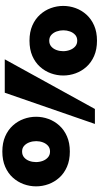

<svg xmlns="http://www.w3.org/2000/svg" viewBox="381 -1222 859 1661"><g transform="rotate(-90 810.5 -391.5)"><path d="M330.1 -216.8Q254.9 -216.8 198.2 -241.5Q141.6 -266.1 104 -308.1Q66.4 -350.1 47.6 -402.1Q28.8 -454.1 28.8 -508.8Q28.8 -563.5 47.6 -615.5Q66.4 -667.5 104 -709.5Q141.6 -751.5 198.2 -776.1Q254.9 -800.8 330.1 -800.8Q404.8 -800.8 461.2 -776.1Q517.6 -751.5 555.4 -709.5Q593.3 -667.5 612.1 -615.5Q630.9 -563.5 630.9 -508.8Q630.9 -454.1 612.1 -402.1Q593.3 -350.1 555.4 -308.1Q517.6 -266.1 461.2 -241.5Q404.8 -216.8 330.1 -216.8ZM568.8 0 838.9 -779.8H1127.9L698.2 0ZM330.1 -388.2Q360.4 -388.2 380.1 -405.8Q399.9 -423.3 409.9 -450.7Q419.9 -478 419.9 -507.8Q419.9 -538.1 409.9 -565.9Q399.9 -593.8 380.1 -611.8Q360.4 -629.9 330.1 -629.9Q299.8 -629.9 279.3 -612.3Q258.8 -594.7 248.8 -567.4Q238.8 -540 238.8 -509.8Q238.8 -479.5 249 -451.7Q259.3 -423.8 279.8 -406Q300.3 -388.2 330.1 -388.2ZM1289.1 18.1Q1213.9 18.1 1157.2 -6.6Q1100.6 -31.2 1063 -73.2Q1025.4 -115.2 1006.6 -167.2Q987.8 -219.2 987.8 -273.9Q987.8 -328.6 1006.6 -380.6Q1025.4 -432.6 1063 -474.6Q1100.6 -516.6 1157.2 -541.3Q1213.9 -565.9 1289.1 -565.9Q1363.8 -565.9 1420.2 -541.3Q1476.6 -516.6 1514.4 -474.6Q1552.2 -432.6 1571 -380.6Q1589.8 -328.6 1589.8 -273.9Q1589.8 -219.2 1571 -167.2Q1552.2 -115.2 1514.4 -73.2Q1476.6 -31.2 1420.2 -6.6Q1363.8 18.1 1289.1 18.1ZM1289.1 -152.8Q1319.3 -152.8 1339.1 -170.4Q1358.9 -188 1368.9 -215.6Q1378.9 -243.2 1378.9 -272.9Q1378.9 -303.2 1368.9 -331.1Q1358.9 -358.9 1339.1 -377Q1319.3 -395 1289.1 -395Q1258.8 -395 1238.5 -377.4Q1218.3 -359.9 1208.3 -332.5Q1198.2 -305.2 1198.2 -274.9Q1198.2 -244.6 1208.5 -216.6Q1218.8 -188.5 1239 -170.7Q1259.3 -152.8 1289.1 -152.8Z"/></g></svg>

Font: Rammetto One
Style: Regular
Weight: 400
Designer: Vernon Adams
Foundry: Vernon Adams
Version: Version 1.100; ttfautohint (v1.8.4.7-5d5b)